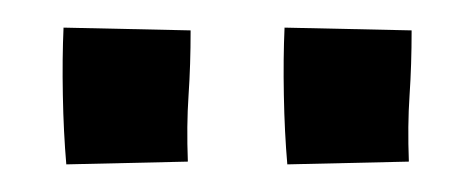

<svg xmlns="http://www.w3.org/2000/svg" viewBox="-20 -680 340 139"><path d="M28 -561Q26 -584 25.5 -611Q25 -638 26 -660L118 -658Q118 -633 116.5 -611Q115 -589 116 -563ZM188 -561Q186 -584 185.5 -611Q185 -638 186 -660L278 -658Q278 -633 276.5 -611Q275 -589 276 -563Z"/></svg>

Font: Marhey Light Light
Style: Regular
Weight: 300
Version: Version 1.000